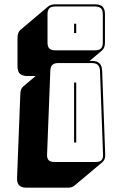

<svg xmlns="http://www.w3.org/2000/svg" viewBox="-20 -750 563 889"><path d="M103 119Q79 119 68.5 108Q58 97 59 73L74 -313Q74 -326 77.5 -335Q81 -344 88 -350L145 -398H107Q83 -398 72 -408.5Q61 -419 61 -444V-575Q61 -588 64.5 -597Q68 -606 75 -612L204 -721Q209 -725 217.5 -727.5Q226 -730 236 -730H420Q444 -730 455 -719Q466 -708 466 -684V-553Q466 -540 462.5 -531Q459 -522 452 -516L395 -468H405Q429 -468 440.5 -457Q452 -446 453 -422L467 -37Q468 -23 464.5 -14Q461 -5 454 1L324 110Q320 114 312 116.5Q304 119 294 119ZM236 -720Q217 -720 208.5 -711.5Q200 -703 200 -684V-553Q200 -534 208.5 -525.5Q217 -517 236 -517H420Q439 -517 447.5 -525.5Q456 -534 456 -553V-684Q456 -703 447.5 -711.5Q439 -720 420 -720ZM323 -640H333V-597H323ZM250 -458Q231 -458 222.5 -449.5Q214 -441 213 -422L198 -36Q197 -17 205 -8.5Q213 0 232 0H423Q442 0 450 -8.5Q458 -17 457 -36L443 -422Q442 -441 433 -449.5Q424 -458 405 -458ZM333 -90H323V-368H333Z"/></svg>

Font: Bungee Shade
Style: Regular
Weight: 400
Designer: David Jonathan Ross
Foundry: David Jonathan Ross
Version: Version 1.000;PS 1.0;hotconv 1.0.72;makeotf.lib2.5.5900